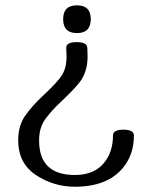

<svg xmlns="http://www.w3.org/2000/svg" viewBox="-20 -649 575 726"><path d="M230.5 -467.3Q229 -489.7 270.5 -489.7Q309.1 -489.7 310.1 -468.3L311 -444.3Q313 -388.2 289.1 -349.6Q271.5 -321.3 209 -262.7Q175.8 -231.9 151.9 -199.5Q127.9 -167 127.9 -118.7Q127 12.7 263.2 12.7Q335.4 12.7 372.6 -32.2Q407.2 -73.7 407.2 -136.2Q407.2 -158.7 446.8 -158.7Q486.3 -158.7 486.3 -136.2Q486.3 -63.5 444.3 -13.7Q385.3 57.1 263.2 57.1Q183.1 57.1 116 12.9Q48.8 -31.2 48.8 -118.7Q48.8 -174.3 75.7 -212.2Q102.5 -250 141.1 -285.6Q199.2 -339.8 214.8 -365.7Q233.4 -396 231.4 -443.8ZM271 -523.9Q218.8 -523.9 218.8 -576.7Q218.8 -628.9 271 -628.9Q323.2 -628.9 323.2 -576.7Q323.2 -523.9 271 -523.9Z"/></svg>

Font: Gayathri
Style: Regular
Weight: 400
Designer: Binoy Dominic <binoy.domenic@gmail.com>
Foundry: SMC
Version: Version 1.000